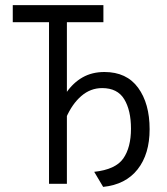

<svg xmlns="http://www.w3.org/2000/svg" viewBox="-20 -720 656 752"><path d="M172 0V-633H30V-700H385V-633H242V0ZM384 12 349 -47Q432.5 -56 462.8 -99.2Q493 -142.5 493 -216Q493 -288 466.5 -331.5Q440 -375 380 -375Q334.5 -375 298.5 -344Q262.5 -313 239 -259L194 -263Q212.5 -317.5 239.5 -356.8Q266.5 -396 303.5 -417Q340.5 -438 389 -438Q476 -438 521 -376.2Q566 -314.5 566 -214Q566 -116.5 519 -56.8Q472 3 384 12Z"/></svg>

Font: Overpass Mono Light
Style: Regular
Weight: 300
Monospace: yes
Designer: Delve Withrington, Dave Bailey
Foundry: Delve Fonts LLC
Version: Version 4.000